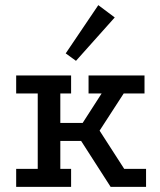

<svg xmlns="http://www.w3.org/2000/svg" viewBox="-20 -728 623 748"><path d="M43 -434H257V-364H215V-249H302L376 -364H325V-434H543V-364H462L368 -219L464 -70H549V0H411L296 -179H215V-70H257V0H43V-70H127V-364H43ZM363 -708 427 -660 276 -491 236 -520Z"/></svg>

Font: Podkova Medium
Style: Regular
Weight: 500
Designer: Ilya Yudin
Foundry: Cyreal (www.cyreal.org)
Version: Version 2.103